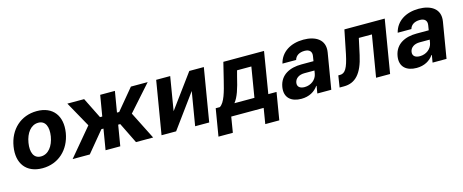

<svg xmlns="http://www.w3.org/2000/svg" viewBox="-40 -1150 4599 1907"><g transform="rotate(-15 2260.0 -197.0)"><path d="M262.1 10.7C426.1 10.7 546.5 -101.6 574.6 -268.5C601.9 -438.2 517.4 -552.6 351.2 -552.6C186.1 -552.6 65.7 -440.7 38.7 -273.1C10.7 -103.7 95.2 10.7 262.1 10.7ZM191.1 -269.2C206.7 -365.4 259.2 -437.1 335.9 -437.1C410.5 -437.1 436.8 -367.9 421.9 -273.8C405.9 -177.6 353.3 -106.5 277 -106.5C202.1 -106.5 175.8 -175.4 191.1 -269.2Z M572.8 0H749.3L925.8 -213.1H947.1L911.6 0H1062.9L1098.4 -213.1H1119.7L1224.4 0H1400.9L1257.8 -283.7L1490.8 -545.5H1318.2L1140.6 -332H1117.9L1153.8 -545.5H1002.5L966.6 -332H943.5L837.4 -545.5H664.8L810.7 -283.7Z M1664.8 -199.6 1722.3 -545.5H1578.1L1487.2 0H1637.1L1890.6 -346.9L1832.7 0H1977.3L2068.2 -545.5H1918.7Z M2029.8 159.8H2177.6L2203.8 0H2537.3L2511 159.8H2655.2L2701.7 -120H2617.2L2687.1 -545.5H2268.8L2225.1 -367.2C2198.9 -259.9 2170.5 -150.2 2118.3 -120H2076.3ZM2268.8 -120C2309.7 -170.8 2334.9 -250.7 2362.2 -367.2L2378.6 -429H2525.6L2474.4 -120Z M2924 10.3C3004.6 10.3 3062.9 -24.9 3097.7 -75.6H3101.9L3089.1 0H3232.6L3294 -367.9C3315.7 -497.9 3214.1 -552.6 3093.4 -552.6C2962.4 -552.6 2859.4 -490.8 2831.3 -376.4H2971.9C2984 -418.3 3021.3 -442.1 3075.3 -442.1C3126.4 -442.1 3150.2 -415.5 3143.5 -371.4L3135.3 -320H3010.3C2893.1 -320 2790.5 -273.8 2769.9 -152.3C2752.1 -44.7 2820.3 10.3 2924 10.3ZM2915.1 -157.3C2921.9 -199.9 2960.6 -228.3 3018.8 -228H3120.7L3115.1 -195C3104.8 -137.4 3051.1 -94.1 2984.7 -94.1C2937.5 -94.1 2908.7 -116.1 2915.1 -157.3Z M3318.2 0H3363.6C3479.4 0 3554.3 -76.7 3593.8 -259.9L3630 -426.5H3764.6L3693.2 0H3837.4L3928.3 -545.5H3513.5L3464.8 -304C3435.7 -165.8 3407 -120 3355.1 -120H3337Z M4109 10.3C4189.6 10.3 4247.9 -24.9 4282.7 -75.6H4286.9L4274.1 0H4417.6L4479 -367.9C4500.7 -497.9 4399.1 -552.6 4278.4 -552.6C4147.4 -552.6 4044.4 -490.8 4016.3 -376.4H4157C4169 -418.3 4206.3 -442.1 4260.3 -442.1C4311.4 -442.1 4335.2 -415.5 4328.5 -371.4L4320.3 -320H4195.3C4078.1 -320 3975.5 -273.8 3954.9 -152.3C3937.1 -44.7 4005.3 10.3 4109 10.3ZM4100.1 -157.3C4106.9 -199.9 4145.6 -228.3 4203.8 -228H4305.8L4300.1 -195C4289.8 -137.4 4236.2 -94.1 4169.7 -94.1C4122.5 -94.1 4093.8 -116.1 4100.1 -157.3Z"/></g></svg>

Font: Margiela Sans
Style: Bold Italic
Weight: 700
Italic angle: -9.39999°
Designer: Stefan Endress, Andreas Faust
Version: Version 1.100;FEAKit 1.0